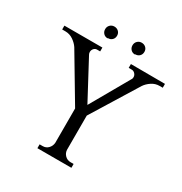

<svg xmlns="http://www.w3.org/2000/svg" viewBox="-204 -983 1066 1125"><g transform="rotate(30 328.5 -420.5)"><path d="M244 -762Q227 -762 216 -773.5Q205 -785 205 -802Q205 -819 216.5 -830.5Q228 -842 245 -842Q262 -842 273.5 -831Q285 -820 285 -803Q285 -786 274 -775Q263 -764 246 -764ZM430 -760Q413 -760 402 -771.5Q391 -783 391 -800Q391 -817 402.5 -828.5Q414 -840 431 -840Q448 -840 459.5 -829Q471 -818 471 -801Q471 -784 460 -773Q449 -762 432 -762ZM669 -699V-673H648Q619 -673 595 -657Q571 -641 557 -620L365 -309V-78Q366 -56 381.5 -40.5Q397 -25 419 -25H440V1H210V-25H231Q253 -25 268 -40.5Q283 -56 285 -78V-311L101 -620Q87 -641 63 -657.5Q39 -674 10 -674H-12V-700H245V-674H224Q211 -674 202.5 -664Q194 -654 194 -641Q194 -632 198 -625L337 -365L486 -626L487 -627Q490 -633 490 -641Q490 -654 480.5 -664Q471 -674 459 -674H438V-700Z"/></g></svg>

Font: Constantine
Style: Regular
Weight: 400
Designer: Dukom Design
Version: Version 1.001;PS 001.001;hotconv 1.0.56;makeotf.lib2.0.21325